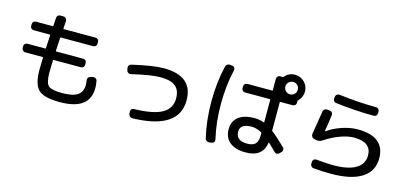

<svg xmlns="http://www.w3.org/2000/svg" viewBox="-72 -1357 4143 1944"><g transform="rotate(15 2000.0 -385.0)"><path d="M129.9 -341.8Q115.2 -341.8 105 -352.5Q94.7 -363.3 94.7 -377.9V-397.5Q94.7 -412.1 105 -421.9Q115.2 -431.6 129.9 -431.6H317.4Q322.3 -431.6 322.3 -436.5Q323.2 -460 330.1 -575.2Q330.1 -580.1 325.2 -580.1H155.3Q140.6 -580.1 130.4 -589.8Q120.1 -599.6 120.1 -615.2V-634.8Q120.1 -649.4 129.9 -659.7Q139.6 -669.9 155.3 -669.9H331.1Q336.9 -669.9 336.9 -674.8Q337.9 -688.5 339.4 -717.8Q340.8 -747.1 341.8 -760.7Q342.8 -775.4 354 -785.2Q365.2 -794.9 379.9 -793.9L415 -793Q428.7 -792 438.5 -780.8Q448.2 -769.5 447.3 -755.9Q446.3 -743.2 444.8 -716.3Q443.4 -689.5 442.4 -674.8Q442.4 -669.9 446.3 -669.9H780.3Q794.9 -669.9 805.2 -660.2Q815.4 -650.4 815.4 -634.8V-615.2Q815.4 -600.6 805.2 -590.3Q794.9 -580.1 780.3 -580.1H440.4Q435.5 -580.1 434.6 -575.2Q427.7 -458 426.8 -436.5Q426.8 -431.6 431.6 -431.6H714.8Q729.5 -431.6 739.7 -421.9Q750 -412.1 750 -397.5V-377.9Q750 -363.3 740.2 -352.5Q730.5 -341.8 714.8 -341.8H427.7Q422.9 -341.8 422.9 -337.9Q419.9 -262.7 419.9 -210Q419.9 -102.5 452.6 -71.3Q485.4 -40 594.7 -40Q710 -40 759.8 -74.7Q809.6 -109.4 809.6 -182.6Q809.6 -198.2 804.7 -228.5Q801.8 -242.2 810.1 -255.4Q818.4 -268.6 832 -272.5L860.4 -278.3Q874 -281.2 886.7 -273.4Q899.4 -265.6 902.3 -252Q910.2 -211.9 910.2 -174.8Q910.2 55.7 594.7 54.7Q432.6 54.7 374 -1Q315.4 -56.6 315.4 -210Q315.4 -262.7 318.4 -337.9Q318.4 -341.8 313.5 -341.8Z M1177.7 -430.7 1171.9 -456.1Q1168.9 -469.7 1176.8 -482.9Q1184.6 -496.1 1199.2 -499Q1418 -549.8 1529.3 -549.8Q1835 -549.8 1835 -294.9Q1835 11.7 1348.6 22.5Q1334 22.5 1323.7 12.2Q1313.5 2 1310.5 -12.7L1309.6 -36.1Q1308.6 -50.8 1317.9 -61.5Q1327.1 -72.3 1340.8 -72.3Q1543.9 -76.2 1635.7 -128.4Q1727.5 -180.7 1727.5 -285.2Q1727.5 -372.1 1677.7 -412.6Q1627.9 -453.1 1518.6 -453.1Q1423.8 -453.1 1220.7 -405.3Q1207 -402.3 1193.8 -409.7Q1180.7 -417 1177.7 -430.7Z M2876 -735.8Q2857.4 -754.9 2830.1 -754.9Q2802.7 -754.9 2783.7 -735.8Q2764.6 -716.8 2764.6 -689.9Q2764.6 -663.1 2783.7 -644Q2802.7 -625 2830.1 -625Q2857.4 -625 2876 -644Q2894.5 -663.1 2894.5 -689.9Q2894.5 -716.8 2876 -735.8ZM2651.4 -144.5V-169.9Q2651.4 -176.8 2647.5 -177.7Q2594.7 -208 2541 -208Q2420.9 -208 2420.9 -125Q2420.9 -30.3 2541 -30.3Q2598.6 -30.3 2625 -57.1Q2651.4 -84 2651.4 -144.5ZM2646.5 -282.2Q2651.4 -280.3 2651.4 -285.2V-519.5Q2651.4 -524.4 2646.5 -525.4H2385.7Q2371.1 -525.4 2360.8 -535.2Q2350.6 -544.9 2350.6 -559.6V-580.1Q2350.6 -594.7 2360.8 -605Q2371.1 -615.2 2385.7 -615.2H2646.5Q2651.4 -615.2 2651.4 -620.1V-740.2Q2651.4 -754.9 2661.1 -765.1Q2670.9 -775.4 2685.5 -775.4H2713.9Q2718.8 -775.4 2721.7 -779.3Q2764.6 -830.1 2830.1 -830.1Q2887.7 -830.1 2928.7 -789.1Q2969.7 -748 2969.7 -690.4Q2969.7 -629.9 2924.8 -586.9Q2920.9 -583 2920.9 -578.1V-559.6Q2920.9 -544.9 2910.6 -535.2Q2900.4 -525.4 2884.8 -525.4H2755.9Q2751 -525.4 2751 -519.5V-225.6Q2751 -221.7 2754.9 -217.8Q2811.5 -175.8 2899.4 -88.9Q2910.2 -78.1 2910.2 -64Q2910.2 -49.8 2899.4 -39.1L2879.9 -19.5Q2869.1 -9.8 2855 -9.8Q2840.8 -9.8 2830.1 -21.5Q2763.7 -86.9 2752.9 -96.7Q2752 -97.7 2750 -97.7Q2748 -97.7 2748 -95.7Q2724.6 60.5 2545.9 59.6Q2438.5 59.6 2379.9 11.2Q2321.3 -37.1 2321.3 -125Q2321.3 -207 2379.9 -253.4Q2438.5 -299.8 2545.9 -299.8Q2599.6 -299.8 2646.5 -282.2ZM2122.1 -726.6Q2126 -741.2 2138.2 -750Q2150.4 -758.8 2165 -756.8L2193.4 -752.9Q2207 -752 2214.8 -739.7Q2222.7 -727.5 2219.7 -713.9Q2179.7 -542 2179.7 -350.1Q2179.7 -158.2 2219.7 13.7Q2222.7 27.3 2214.8 39.6Q2207 51.8 2193.4 52.7L2165 56.6Q2150.4 58.6 2138.2 50.3Q2126 42 2122.1 27.3Q2080.1 -147.5 2080.1 -349.6Q2080.1 -551.8 2122.1 -726.6Z M3180.7 -252.9Q3167 -256.8 3159.2 -269Q3151.4 -281.2 3153.3 -295.9Q3170.9 -401.4 3192.4 -541Q3194.3 -555.7 3205.6 -564.9Q3216.8 -574.2 3232.4 -573.2L3263.7 -570.3Q3277.3 -568.4 3286.6 -557.1Q3295.9 -545.9 3293.9 -532.2Q3284.2 -450.2 3267.6 -357.4Q3267.6 -355.5 3268.6 -355.5H3271.5Q3336.9 -402.3 3422.9 -431.2Q3508.8 -460 3586.9 -460Q3871.1 -460 3871.1 -230.5Q3871.1 -97.7 3761.2 -26.4Q3651.4 44.9 3437.5 44.9Q3349.6 44.9 3253.9 36.1Q3239.3 35.2 3229.5 23.4Q3219.7 11.7 3220.7 -2.9L3221.7 -25.4Q3222.7 -39.1 3233.9 -48.3Q3245.1 -57.6 3258.8 -55.7Q3368.2 -44.9 3437.5 -44.9Q3593.8 -44.9 3673.8 -92.8Q3753.9 -140.6 3753.9 -230.5Q3753.9 -370.1 3571.3 -370.1Q3507.8 -370.1 3426.8 -340.3Q3345.7 -310.5 3268.6 -258.8Q3239.3 -239.3 3206.1 -247.1ZM3315.4 -751Q3516.6 -725.6 3706.1 -724.6Q3720.7 -724.6 3731 -714.8Q3741.2 -705.1 3741.2 -690.4V-669.9Q3741.2 -655.3 3731 -645Q3720.7 -634.8 3706.1 -634.8Q3504.9 -635.7 3302.7 -661.1Q3289.1 -662.1 3280.3 -673.8Q3271.5 -685.5 3273.4 -700.2L3275.4 -719.7Q3276.4 -733.4 3289.1 -743.2Q3301.8 -752.9 3315.4 -751Z"/></g></svg>

Font: Rounded-L Mgen+ 1m medium
Style: Regular
Weight: 500
Designer: [Source Han Sans]
Ryoko NISHIZUKA  (kana & ideographs); Paul D. Hunt (Latin, Greek & Cyrillic); Wenlong ZHANG  (bopomofo
Version: Version 1.059.20150602